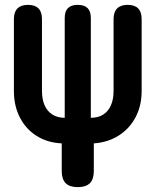

<svg xmlns="http://www.w3.org/2000/svg" viewBox="-20 -760 640 790"><path d="M300 10Q266.5 10 250.2 -6.3Q234 -22.5 234 -56V-170Q175.4 -172.8 131.1 -200.6Q86.8 -228.3 62 -276.2Q37.2 -324.1 37.2 -385.7V-681.9Q37.2 -710.6 51.9 -725.3Q66.6 -740 95.3 -740Q124 -740 138.4 -725.3Q152.7 -710.6 152.7 -681.9V-385.7Q152.7 -351.7 163.5 -326.9Q174.3 -302.1 195.6 -288.7Q217 -275.3 246.3 -275.3V-686.3Q246.3 -713.3 259.6 -726.6Q273 -740 300 -740Q327 -740 340.4 -726.6Q353.7 -713.3 353.7 -686.3V-275.3Q384 -275.3 404.9 -288.7Q425.7 -302.1 436.5 -326.9Q447.3 -351.7 447.3 -385.7V-681.9Q447.3 -710.6 462 -725.3Q476.7 -740 505.4 -740Q534.1 -740 548.5 -725.3Q562.8 -710.6 562.8 -681.9V-385.7Q562.8 -325.5 538.2 -278.3Q513.5 -231.1 469.1 -202.7Q424.6 -174.2 366 -170V-56Q366 -22.5 349.8 -6.3Q333.5 10 300 10Z"/></svg>

Font: Maple Mono
Style: Regular
Weight: 400
Monospace: yes
Designer: subframe7536
Version: Version 7.300